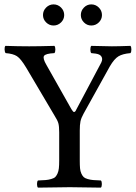

<svg xmlns="http://www.w3.org/2000/svg" viewBox="-20 -857 623 879"><path d="M345.2 -122.1Q345.2 -100.6 346.4 -86.7Q347.7 -72.8 352.5 -62.3Q357.4 -51.8 363 -46.4Q368.7 -41 381.3 -37.4Q394 -33.7 406.5 -32.7Q418.9 -31.7 441.9 -30.8Q446.3 -26.4 446.3 -14.4Q446.3 -2.4 441.9 2Q342.3 0 299.8 0Q251.5 0 153.8 2Q149.4 -2.4 149.4 -14.4Q149.4 -26.4 153.8 -30.8Q176.8 -31.7 189.2 -32.7Q201.7 -33.7 214.4 -37.4Q227.1 -41 232.7 -46.4Q238.3 -51.8 243.2 -62.3Q248 -72.8 249.5 -86.7Q251 -100.6 251 -122.1V-251Q251 -278.8 247.3 -292.2Q243.7 -305.7 230 -327.1L100.1 -546.9Q75.2 -588.4 57.4 -599.9Q39.6 -611.3 5.9 -613.8Q1.5 -618.2 1 -630.4Q0.5 -642.6 4.9 -647Q64.5 -645 113.8 -645Q156.7 -645 229 -647Q233.4 -642.6 233.4 -630.4Q233.4 -618.2 229 -613.8Q188 -611.8 181.4 -600.8Q174.8 -589.8 192.9 -559.1L307.1 -356.9Q314.9 -344.2 318.8 -344.2Q324.7 -344.2 329.1 -355L439 -562Q450.2 -580.6 447 -591.8Q443.8 -603 432.6 -607.7Q421.4 -612.3 397.9 -613.8Q393.6 -618.2 393.6 -630.4Q393.6 -642.6 397.9 -647Q464.4 -645 492.2 -645Q521.5 -645 577.1 -647Q581.5 -642.6 581.5 -630.4Q581.5 -618.2 577.1 -613.8Q541.5 -610.8 522.2 -599.1Q502.9 -587.4 482.9 -553.2L362.8 -336.9Q351.6 -316.9 348.4 -301.3Q345.2 -285.6 345.2 -259.8ZM176.8 -788.1Q176.8 -808.1 191.2 -822.5Q205.6 -836.9 225.1 -836.9Q245.1 -836.9 259.5 -822.5Q273.9 -808.1 273.9 -788.1Q273.9 -768.6 259.5 -754.4Q245.1 -740.2 225.1 -740.2Q205.6 -740.2 191.2 -754.4Q176.8 -768.6 176.8 -788.1ZM350.1 -788.1Q350.1 -808.1 364.3 -822.5Q378.4 -836.9 397.9 -836.9Q418 -836.9 432.4 -822.5Q446.8 -808.1 446.8 -788.1Q446.8 -768.6 432.4 -754.4Q418 -740.2 397.9 -740.2Q378.4 -740.2 364.3 -754.4Q350.1 -768.6 350.1 -788.1Z"/></svg>

Font: Common Serif News
Style: Regular
Weight: 450
Designer: Philipp H. Poll, Khaled Hosny
Foundry: Stefan Peev, Context Ltd.
Version: Version 1.026